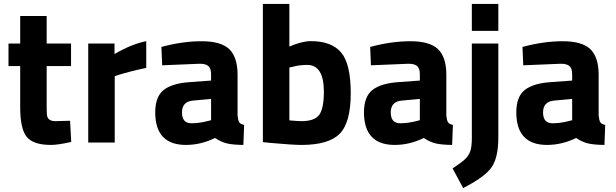

<svg xmlns="http://www.w3.org/2000/svg" viewBox="-20 -720 3110 970"><path d="M338.9 -386.2H215.8V-181.2Q215.8 -151.4 217.3 -138.7Q220.7 -108.9 257.8 -107.9L334 -109.9L339.8 -2.9Q272.9 12.2 237.8 12.2Q148.4 12.2 115.2 -28.3Q82 -68.8 82 -178.2V-386.2H22.9V-500H82V-639.2H215.8V-500H338.9Z M425.8 0V-500H558.6V-446.8Q642.6 -496.6 718.8 -512.2V-377Q637.7 -359.9 579.6 -341.8L559.6 -335V0Z M948.2 -97.2Q986.3 -97.2 1031.2 -108.9L1046.4 -112.8V-220.2L955.6 -211.9Q899.4 -207 899.4 -151.9Q899.4 -96.7 948.2 -97.2ZM1180.2 -344.2V-136.2Q1182.6 -112.3 1188.5 -102.5Q1194.3 -92.8 1213.4 -88.9L1209.5 12.2Q1158.2 11.7 1127.9 4.9Q1097.7 -2 1066.4 -22.9Q994.6 12.2 919.4 12.2Q764.6 12.2 764.2 -151.9Q764.2 -231.9 807.1 -265.6Q850.1 -299.3 939.5 -305.2L1046.4 -313V-344.2Q1046.4 -375 1032.2 -386.7Q1018.1 -398.4 987.3 -397.9L799.3 -390.1L795.4 -482.9Q902.3 -511.7 999 -511.7Q1095.7 -511.7 1137.7 -472.2Q1179.7 -432.1 1180.2 -344.2Z M1502.9 -107.9Q1569.8 -107.9 1593.3 -140.6Q1616.2 -173.3 1616.2 -256.8Q1616.2 -391.6 1532.2 -392.1Q1492.2 -392.1 1456.1 -381.8L1441.9 -378.9V-111.8Q1487.8 -107.9 1502.9 -107.9ZM1550.3 -512.2Q1655.3 -512.2 1703.6 -454.6Q1752 -397 1752 -249Q1752 -101.1 1696.3 -44.4Q1640.6 12.2 1502.9 12.2Q1460 12.2 1346.2 2L1308.1 -2V-700.2H1441.9V-484.9Q1506.3 -512.2 1550.3 -512.2Z M2002.9 -97.2Q2041 -97.2 2085.9 -108.9L2101.1 -112.8V-220.2L2010.3 -211.9Q1954.1 -207 1954.1 -151.9Q1954.1 -96.7 2002.9 -97.2ZM2234.9 -344.2V-136.2Q2237.3 -112.3 2243.2 -102.5Q2249 -92.8 2268.1 -88.9L2264.2 12.2Q2212.9 11.7 2182.6 4.9Q2152.3 -2 2121.1 -22.9Q2049.3 12.2 1974.1 12.2Q1819.3 12.2 1818.8 -151.9Q1818.8 -231.9 1861.8 -265.6Q1904.8 -299.3 1994.1 -305.2L2101.1 -313V-344.2Q2101.1 -375 2086.9 -386.7Q2072.8 -398.4 2042 -397.9L1854 -390.1L1850.1 -482.9Q1957 -511.7 2053.7 -511.7Q2150.4 -511.7 2192.4 -472.2Q2234.4 -432.1 2234.9 -344.2Z M2363.8 -564V-700.2H2497.6V-564ZM2363.8 -23.9V-500H2497.6V-22.9Q2497.1 79.1 2461.9 127.4Q2426.8 175.8 2319.8 230L2266.6 130.9Q2311.5 101.1 2329.6 84Q2347.7 66.9 2356 43.5Q2363.8 20 2363.8 -23.9Z M2772.5 -97.2Q2810.5 -97.2 2855.5 -108.9L2870.6 -112.8V-220.2L2779.8 -211.9Q2723.6 -207 2723.6 -151.9Q2723.6 -96.7 2772.5 -97.2ZM3004.4 -344.2V-136.2Q3006.8 -112.3 3012.7 -102.5Q3018.6 -92.8 3037.6 -88.9L3033.7 12.2Q2982.4 11.7 2952.1 4.9Q2921.9 -2 2890.6 -22.9Q2818.8 12.2 2743.7 12.2Q2588.9 12.2 2588.4 -151.9Q2588.4 -231.9 2631.3 -265.6Q2674.3 -299.3 2763.7 -305.2L2870.6 -313V-344.2Q2870.6 -375 2856.4 -386.7Q2842.3 -398.4 2811.5 -397.9L2623.5 -390.1L2619.6 -482.9Q2726.6 -511.7 2823.2 -511.7Q2919.9 -511.7 2961.9 -472.2Q3003.9 -432.1 3004.4 -344.2Z"/></svg>

Font: TitilliumWeb-Bold
Style: Bold
Weight: 700
Version: Version 1.001;PS 57.000;hotconv 1.0.70;makeotf.lib2.5.55311